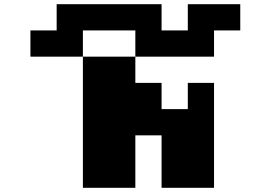

<svg xmlns="http://www.w3.org/2000/svg" viewBox="-20 -895 1290 915"><path d="M250 -875H750V-750H875V-875H1125V-750H1000V-625H625V-750H375V-625H125V-750H250ZM625 -625V-500H750V-375H875V-500H1000V0H750V-250H625V0H375V-625H500Z"/></svg>

Font: Dogica Pixel
Style: Bold
Weight: 700
Designer: Roberto Mocci
Version: Version 001.000